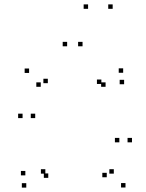

<svg xmlns="http://www.w3.org/2000/svg" viewBox="-20 -836 660 866"><path d="M546 9.7V-10.3H526V9.7ZM575.3 -194V-214H555.3V-194ZM518.3 -194V-214H498.3V-194ZM461.5 -36.5V-56.5H441.5V-36.5ZM493.3 -52.8V-72.8H473.3V-52.8ZM184.5 -52.8V-72.8H164.5V-52.8ZM197.7 -33.8V-53.8H177.7V-33.8ZM539.8 -456V-476H519.8V-456ZM535.5 -507.8V-527.8H515.5V-507.8ZM111.2 -507V-527H91.2V-507ZM81.8 -303.3V-323.3H61.8V-303.3ZM138.8 -303.3V-323.3H118.8V-303.3ZM195.7 -460.8V-480.8H175.7V-460.8ZM163.8 -444.5V-464.5H143.8V-444.5ZM456.2 -444.5V-464.5H436.2V-444.5ZM437.2 -457.3V-477.3H417.2V-457.3ZM94.3 -45V-65H74.3V-45ZM98.5 10.2V-9.8H78.5V10.2ZM282.8 -627.2V-647.2H262.8V-627.2ZM377.3 -796.2V-816.2H357.3V-796.2ZM488.2 -796.2V-816.2H468.2V-796.2ZM352.3 -627.2V-647.2H332.3V-627.2Z"/></svg>

Font: Monaspace Xenon Dots Var
Style: Regular
Weight: 400
Designer: Riley Cran and the Lettermatic Team
Version: Version 1.100 (Monaspace Xenon Dots)